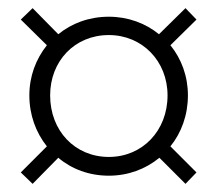

<svg xmlns="http://www.w3.org/2000/svg" viewBox="-20 -577 533 471"><path d="M247 -146C294 -146 337 -162 371 -190L435 -126L462 -154L398 -218C425 -251 441 -295 441 -343C441 -390 425 -433 398 -466L462 -529L435 -557L370 -493C337 -520 294 -536 247 -536C199 -536 156 -520 123 -493L60 -557L31 -529L95 -466C68 -432 52 -390 52 -343C52 -295 68 -252 95 -218L31 -154L60 -126L123 -190C156 -162 199 -146 247 -146ZM103 -343C103 -427 163 -491 247 -491C329 -491 391 -427 391 -343C391 -256 329 -192 247 -192C164 -192 103 -256 103 -343Z"/></svg>

Font: MV Cash ExtraLight
Style: Regular
Weight: 200
Designer: Rodrigo Fuenzalida
Foundry: fragTYPE
Version: Version 1.100;Glyphs 3.1.2 (3151)